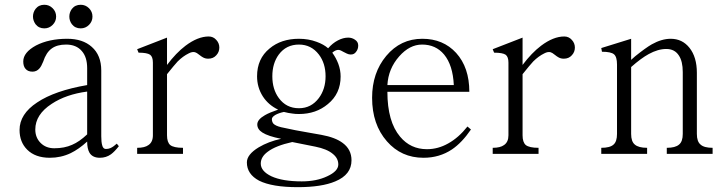

<svg xmlns="http://www.w3.org/2000/svg" viewBox="-20 -648 3040 810"><path d="M481.4 -31.2 472.7 -42Q459 -29.3 446.3 -23.4Q437.5 -19.5 426.8 -19.5Q415 -19.5 411.1 -35.2Q407.2 -48.8 407.2 -73.2V-350.6Q407.2 -415 367.2 -450.2Q329.1 -484.4 263.7 -484.4Q186.5 -484.4 131.8 -456.1Q78.1 -426.8 78.1 -388.7Q78.1 -368.2 87.9 -357.4Q97.7 -345.7 117.2 -345.7Q134.8 -345.7 146.5 -359.4Q154.3 -368.2 162.1 -387.7Q174.8 -426.8 198.2 -443.4Q220.7 -460 258.8 -460Q301.8 -460 325.2 -432.6Q347.7 -407.2 347.7 -360.4V-289.1Q210.9 -265.6 136.7 -215.8Q62.5 -167 62.5 -99.6Q62.5 -48.8 94.7 -16.6Q128.9 17.6 190.4 17.6Q237.3 17.6 278.3 -2Q312.5 -18.6 347.7 -50.8Q347.7 -20.5 357.4 -3.9Q370.1 17.6 401.4 17.6Q427.7 17.6 448.2 2.9Q462.9 -7.8 481.4 -31.2ZM347.7 -261.7V-81.1Q314.5 -49.8 284.2 -37.1Q252 -22.5 209 -22.5Q173.8 -22.5 151.4 -44.9Q128.9 -67.4 128.9 -101.6Q128.9 -165 198.2 -210Q258.8 -250 347.7 -261.7ZM119.1 -578.1Q119.1 -561.5 129.9 -545.9Q143.6 -528.3 167 -528.3Q187.5 -528.3 202.1 -543Q216.8 -557.6 216.8 -578.1Q216.8 -598.6 202.1 -613.3Q187.5 -627.9 167 -627.9Q143.6 -627.9 129.9 -610.4Q119.1 -595.7 119.1 -578.1ZM272.5 -578.1Q272.5 -560.5 283.2 -545.9Q296.9 -528.3 320.3 -528.3Q340.8 -528.3 355.5 -543Q370.1 -557.6 370.1 -578.1Q370.1 -598.6 355.5 -613.3Q340.8 -627.9 320.3 -627.9Q296.9 -627.9 283.2 -610.4Q272.5 -595.7 272.5 -578.1Z M558.6 1H752V-24.4Q712.9 -24.4 698.2 -36.1Q684.6 -47.9 684.6 -77.1V-334V-335Q715.8 -374 729.5 -388.7Q752 -411.1 776.4 -422.9Q791 -430.7 802.7 -427.7Q809.6 -425.8 820.3 -417Q830.1 -409.2 835.9 -406.2Q845.7 -400.4 858.4 -400.4Q879.9 -400.4 892.6 -415Q905.3 -428.7 905.3 -447.3Q905.3 -465.8 892.6 -479.5Q879.9 -494.1 860.4 -494.1Q814.5 -494.1 762.7 -455.1Q722.7 -424.8 684.6 -374V-489.3L558.6 -440.4L564.5 -425.8Q600.6 -425.8 613.3 -417Q625 -408.2 625 -383.8V-77.1Q625 -48.8 606.4 -36.1Q590.8 -24.4 558.6 -24.4Z M1241.2 -484.4Q1166 -484.4 1117.2 -443.4Q1064.5 -400.4 1064.5 -326.2Q1064.5 -279.3 1088.9 -241.2Q1112.3 -205.1 1153.3 -185.5Q1116.2 -172.9 1097.7 -162.1Q1065.4 -143.6 1065.4 -123Q1065.4 -102.5 1086.9 -88.9Q1111.3 -73.2 1166 -62.5Q1112.3 -50.8 1071.3 -26.4Q1021.5 3.9 1021.5 37.1Q1021.5 86.9 1073.2 114.3Q1127.9 141.6 1236.3 141.6Q1336.9 141.6 1394.5 117.2Q1462.9 88.9 1462.9 28.3Q1462.9 -17.6 1425.8 -44.9Q1394.5 -68.4 1335.9 -79.1L1286.1 -87.9Q1246.1 -95.7 1226.6 -98.6Q1194.3 -105.5 1166 -111.3Q1141.6 -117.2 1132.8 -127Q1127 -134.8 1127 -145.5Q1127 -154.3 1141.6 -163.1Q1155.3 -170.9 1177.7 -175.8Q1196.3 -170.9 1213.9 -168.9Q1224.6 -167 1241.2 -167Q1313.5 -167 1363.3 -209Q1417 -252.9 1417 -325.2Q1417 -352.5 1407.2 -378.9Q1397.5 -404.3 1381.8 -425.8Q1396.5 -438.5 1409.2 -437.5Q1417 -436.5 1429.7 -428.7Q1438.5 -423.8 1443.4 -421.9Q1451.2 -418 1460 -418Q1474.6 -418 1482.4 -429.7Q1491.2 -440.4 1491.2 -456.1Q1491.2 -471.7 1477.5 -480.5Q1464.8 -489.3 1449.2 -489.3Q1427.7 -489.3 1405.3 -477.5Q1382.8 -465.8 1364.3 -444.3Q1345.7 -460.9 1315.4 -471.7Q1281.2 -484.4 1241.2 -484.4ZM1252.9 117.2Q1171.9 117.2 1125 95.7Q1080.1 74.2 1080.1 42Q1080.1 13.7 1109.4 -7.8Q1142.6 -33.2 1212.9 -48.8L1310.5 -29.3Q1359.4 -19.5 1383.8 1Q1407.2 19.5 1407.2 45.9Q1407.2 74.2 1360.4 95.7Q1315.4 117.2 1252.9 117.2ZM1241.2 -460Q1293 -460 1325.2 -418Q1353.5 -380.9 1353.5 -326.2Q1353.5 -272.5 1325.2 -234.4Q1293 -191.4 1241.2 -191.4Q1187.5 -191.4 1156.2 -234.4Q1128.9 -271.5 1128.9 -326.2Q1128.9 -380.9 1156.2 -418Q1187.5 -460 1241.2 -460Z M1952.1 -114.3Q1915 -67.4 1871.1 -43Q1828.1 -18.6 1781.2 -18.6Q1711.9 -18.6 1668 -71.3Q1614.3 -134.8 1614.3 -260.7H1960Q1960 -363.3 1904.3 -424.8Q1849.6 -484.4 1761.7 -484.4Q1669.9 -484.4 1609.4 -412.1Q1549.8 -340.8 1549.8 -235.4Q1549.8 -123 1612.3 -51.8Q1672.9 17.6 1766.6 17.6Q1834 17.6 1886.7 -17.6Q1928.7 -45.9 1966.8 -101.6ZM1894.5 -289.1H1614.3Q1618.2 -358.4 1664.1 -410.2Q1708 -460 1760.7 -460Q1818.4 -460 1853.5 -418Q1890.6 -373 1894.5 -289.1Z M2058.6 1H2252V-24.4Q2212.9 -24.4 2198.2 -36.1Q2184.6 -47.9 2184.6 -77.1V-334V-335Q2215.8 -374 2229.5 -388.7Q2252 -411.1 2276.4 -422.9Q2291 -430.7 2302.7 -427.7Q2309.6 -425.8 2320.3 -417Q2330.1 -409.2 2335.9 -406.2Q2345.7 -400.4 2358.4 -400.4Q2379.9 -400.4 2392.6 -415Q2405.3 -428.7 2405.3 -447.3Q2405.3 -465.8 2392.6 -479.5Q2379.9 -494.1 2360.4 -494.1Q2314.5 -494.1 2262.7 -455.1Q2222.7 -424.8 2184.6 -374V-489.3L2058.6 -440.4L2064.5 -425.8Q2100.6 -425.8 2113.3 -417Q2125 -408.2 2125 -383.8V-77.1Q2125 -48.8 2106.4 -36.1Q2090.8 -24.4 2058.6 -24.4Z M2516.6 1H2710V-24.4Q2673.8 -24.4 2658.2 -38.1Q2642.6 -50.8 2642.6 -83V-365.2Q2684.6 -402.3 2716.8 -419.9Q2755.9 -441.4 2791 -441.4Q2826.2 -441.4 2843.8 -414.1Q2860.4 -389.6 2860.4 -343.8V-83Q2860.4 -50.8 2844.7 -38.1Q2829.1 -24.4 2793 -24.4V1H2986.3V-24.4Q2950.2 -24.4 2935.5 -38.1Q2919.9 -50.8 2919.9 -83V-340.8Q2919.9 -407.2 2888.7 -446.3Q2858.4 -484.4 2809.6 -484.4Q2771.5 -484.4 2729.5 -460.9Q2704.1 -446.3 2660.2 -411.1L2642.6 -395.5V-484.4L2516.6 -445.3L2519.5 -429.7Q2557.6 -429.7 2570.3 -418.9Q2583 -408.2 2583 -376V-83Q2583 -50.8 2568.4 -38.1Q2553.7 -24.4 2516.6 -24.4Z"/></svg>

Font: BatangChe
Style: Regular
Weight: 400
Monospace: yes
Version: Version 2.21